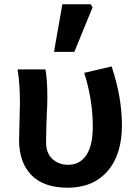

<svg xmlns="http://www.w3.org/2000/svg" viewBox="-20 -863 649 896"><path d="M69 -210Q69 -240 71 -296Q73 -352 73 -381Q73 -475 62 -539H192Q201 -493 201 -409Q201 -372 198 -321Q197 -291 196 -260Q195 -229 195 -200Q195 -148 224.5 -121Q254 -94 299 -94Q352 -94 382.5 -138.5Q413 -183 413 -272Q413 -398 373 -523L501 -553Q549 -409 549 -278Q549 -141 481.5 -64Q414 13 296 13Q184 13 126.5 -46Q69 -105 69 -210ZM271 -843H403L412 -829L327 -621H232Z"/></svg>

Font: Nebula Sans Semibold
Style: Regular
Weight: 600
Designer: Paul D. Hunt for Adobe (as Source Sans)
Foundry: Nebula Entertainment & Broadcasting LLC
Version: Version 1.010